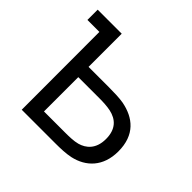

<svg xmlns="http://www.w3.org/2000/svg" viewBox="-137 -686 833 833"><g transform="rotate(45 279.0 -270.0)"><path d="M300.5 0C331 0 364.5 -1 392 -7C464.5 -23 518.5 -75.5 518.5 -168.5C518.5 -269.5 460 -316.5 380.5 -331.5C356.5 -335.5 325 -336.5 293.5 -336.5H167.5V-540H20V-477H93.5L94 0ZM167.5 -273.5H297.5C319 -273.5 344 -272.5 365.5 -268C411.5 -258 442.5 -229 442.5 -168.5C442.5 -106.5 407.5 -79.5 372 -69.5C350.5 -63.5 319.5 -63 297.5 -63H167.5Z"/></g></svg>

Font: Manrope
Style: Regular
Weight: 400
Designer: Mikhail Sharanda
Foundry: Mikhail Sharanda
Version: Version 4.505